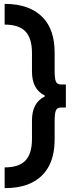

<svg xmlns="http://www.w3.org/2000/svg" viewBox="-20 -815 431 991"><path d="M4 156V49Q78 49 111.5 13.5Q145 -22 145 -97V-193Q145 -285 211 -317V-322Q145 -354 145 -446V-542Q145 -617 111.5 -652.5Q78 -688 4 -688V-795Q134 -795 202 -724Q262 -660 262 -544V-452Q262 -409 268.5 -394Q275 -379 295 -379H320V-260H295Q275 -260 268.5 -245Q262 -230 262 -187V-96Q262 84 121 138Q72 156 4 156Z"/></svg>

Font: Karla Neue
Style: Bold
Weight: 700
Designer: Jonathan Pinhorn
Foundry: PYRS Fontlab Ltd. / Made with FontLab
Version: Version 1.000;PS 001.001;hotconv 1.0.56